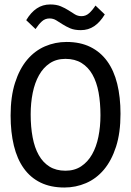

<svg xmlns="http://www.w3.org/2000/svg" viewBox="-20 -836 590 865"><path d="M522.9 -323.2Q522.9 -237.3 502.7 -174.8Q482.4 -112.3 448 -71.5Q413.6 -30.8 367.4 -11Q321.3 8.8 270 8.8Q208.5 8.8 162.8 -13.4Q117.2 -35.6 87.2 -77.6Q57.1 -119.6 42.5 -179.9Q27.8 -240.2 27.8 -315.9Q27.8 -400.9 47.9 -463.4Q67.9 -525.9 102.3 -566.7Q136.7 -607.4 182.6 -627.2Q228.5 -647 279.8 -647Q341.3 -647 387 -624.5Q432.6 -602.1 462.9 -560.3Q493.2 -518.6 508.1 -458.5Q522.9 -398.4 522.9 -323.2ZM432.6 -316.9Q432.6 -373 424.1 -419.7Q415.5 -466.3 396.5 -500Q377.4 -533.7 347.4 -552.2Q317.4 -570.8 274.9 -570.8Q233.9 -570.8 204.3 -551Q174.8 -531.2 155.8 -497.3Q136.7 -463.4 127.4 -417.7Q118.2 -372.1 118.2 -320.8Q118.2 -264.2 127 -217.5Q135.7 -170.9 154.5 -137.5Q173.3 -104 203.1 -85.4Q232.9 -66.9 274.9 -66.9Q315.9 -66.9 345.7 -86.7Q375.5 -106.4 394.8 -140.4Q414.1 -174.3 423.3 -219.7Q432.6 -265.1 432.6 -316.9ZM98.1 -745.1Q119.1 -780.3 145.8 -798.1Q172.4 -815.9 206.1 -815.9Q234.4 -815.9 253.9 -807.6Q273.4 -799.3 288.6 -789.6Q303.7 -779.8 317.1 -771.5Q330.6 -763.2 347.2 -763.2Q366.7 -763.2 381.6 -776.6Q396.5 -790 410.2 -811L452.1 -771Q430.7 -735.8 404.3 -718Q377.9 -700.2 344.2 -700.2Q315.4 -700.2 296.1 -708.5Q276.9 -716.8 261.7 -726.6Q246.6 -736.3 233.2 -744.6Q219.7 -752.9 203.1 -752.9Q183.1 -752.9 168.5 -739.5Q153.8 -726.1 140.1 -705.1ZM0 -638.2Z"/></svg>

Font: Code New Roman
Style: Regular
Weight: 400
Monospace: yes
Designer: Sam Radian
Foundry: Code New Roman
Version: Version 2.00 November 29, 2014